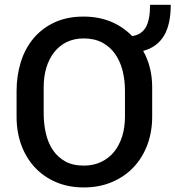

<svg xmlns="http://www.w3.org/2000/svg" viewBox="-20 -792 751 822"><path d="M338.5 10.5Q273.5 10.5 220.5 -12Q167.5 -34.5 129.8 -74.8Q92 -115 71.5 -170.5Q51 -226 51 -292V-402.5Q51 -468 69 -526Q87 -584 123 -627.2Q159 -670.5 212.8 -695.8Q266.5 -721 338 -721Q463.5 -721 546 -637.5Q586 -643.5 604.2 -675.2Q622.5 -707 622.5 -771.5H711Q711 -686.5 681.5 -638.2Q652 -590 593 -574Q631.5 -505.5 631.5 -418.5V-292Q631.5 -227 610.8 -171.8Q590 -116.5 551.8 -76Q513.5 -35.5 459.2 -12.5Q405 10.5 338.5 10.5ZM338.5 -83Q380.5 -83 413.2 -98.8Q446 -114.5 468.5 -142.2Q491 -170 503 -208.2Q515 -246.5 515 -292V-403.5Q515 -449 504.8 -489.5Q494.5 -530 473 -560.8Q451.5 -591.5 418 -609.5Q384.5 -627.5 338 -627.5Q297.5 -627.5 265.5 -611.8Q233.5 -596 211.8 -568.2Q190 -540.5 178.5 -502.5Q167 -464.5 167 -419.5V-308Q167 -262.5 176.2 -221.8Q185.5 -181 206 -150.2Q226.5 -119.5 259 -101.2Q291.5 -83 338.5 -83Z"/></svg>

Font: Roberto Sans Medium
Style: Regular
Weight: 500
Designer: Google (font) & Cristiano Sobral (main changes)
Version: Version 1.000;October 12, 2021;FontCreator 14.0.0.2814 64-bi